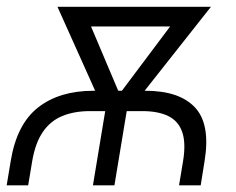

<svg xmlns="http://www.w3.org/2000/svg" viewBox="-21 -556 709 576"><path d="M-1 0 11.2 -73.2Q29.3 -183.6 93.3 -233.6Q157.2 -283.7 259.3 -283.7H415.5Q517.1 -283.7 564 -233.6Q610.8 -183.6 592.8 -73.2L581.1 0H516.1L528.3 -73.2Q537.1 -127.9 525.4 -160.6Q513.7 -193.4 483.4 -208Q453.1 -222.7 405.8 -222.7H249Q201.7 -222.7 166 -208Q130.4 -193.4 107.7 -160.4Q85 -127.4 75.7 -73.2L63.5 0ZM257.8 0 303.2 -274.4H367.7L322.3 0ZM291 -224.6 151.4 -535.6H227.1L352.1 -240.2L338.4 -224.6ZM320.3 -224.6 313.5 -242.2 533.7 -535.6H611.8L366.2 -224.6ZM199.2 -476.6 209 -535.6H564L553.7 -476.6Z"/></svg>

Font: Inter 20pt Light
Style: Italic
Weight: 300
Italic angle: -9.3988°
Version: Version 4.001;git-66647c0bb